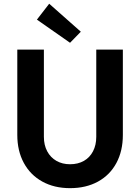

<svg xmlns="http://www.w3.org/2000/svg" viewBox="-20 -980 736 1008"><path d="M70.8 -271.5V-719.7H210.4V-261.7Q210.4 -218.3 227.8 -185.8Q245.1 -153.3 276.1 -135.5Q307.1 -117.7 347.7 -117.7Q389.6 -117.7 420.7 -135.5Q451.7 -153.3 468.5 -186Q485.4 -218.8 485.4 -261.7V-719.7H625V-271.5Q625 -187.5 591.1 -124.3Q557.1 -61 494.4 -26.6Q431.6 7.8 347.7 7.8Q264.6 7.8 201.9 -26.9Q139.2 -61.5 105 -124.8Q70.8 -188 70.8 -271.5ZM173.8 -877 238.3 -960.4 404.3 -813.5 347.7 -755.4Z"/></svg>

Font: Reddit Sans
Style: Bold
Weight: 700
Designer: Stephen Hutchings
Foundry: Reddit
Version: Version 1.013